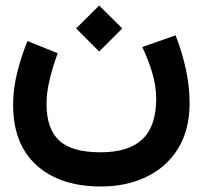

<svg xmlns="http://www.w3.org/2000/svg" viewBox="-20 -467 747 707"><path d="M260.3 -362.3 345.2 -446.8 430.2 -362.3 345.2 -277.3ZM503.9 -293.9 626.5 -336.9Q650.4 -276.4 664.3 -212.4Q678.2 -148.4 678.2 -87.9Q678.2 11.7 635.5 80.3Q592.8 148.9 519 184.3Q445.3 219.7 352.1 219.7Q201.2 219.7 114.7 141.6Q28.3 63.5 28.3 -81.1Q28.3 -139.2 43.2 -199.2Q58.1 -259.3 81.1 -315.9L192.4 -271Q175.3 -224.6 163.3 -176Q151.4 -127.4 151.4 -83.5Q151.4 7.3 198 50.5Q244.6 93.8 350.6 93.8Q452.6 93.8 503.7 46.4Q554.7 -1 555.2 -102.5Q555.2 -150.9 540.3 -200Q525.4 -249 503.9 -293.9Z"/></svg>

Font: Vazir WOL
Style: Bold-WOL
Weight: 700
Designer: Saber Rastikerdar
Foundry: Saber Rastikerdar
Version: Version 30.0.0